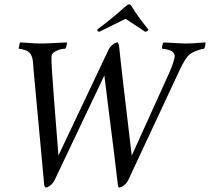

<svg xmlns="http://www.w3.org/2000/svg" viewBox="-20 -836 938 858"><path d="M168 -641.6Q186 -641.6 278.8 -646.5Q279.8 -641.6 276.9 -630.1Q273.9 -618.7 271 -618.2Q264.6 -618.2 253.2 -616.2Q241.7 -614.3 227.1 -606.2Q212.4 -598.1 210.4 -585.9Q209 -578.6 211.4 -532.2Q214.8 -470.2 241.2 -141.1L465.3 -614.3Q471.7 -627.4 484.1 -637Q496.6 -646.5 504.4 -646.5Q506.8 -646.5 508.3 -643.6Q509.8 -640.6 512.2 -630.9Q520 -547.4 568.8 -140.6L736.8 -511.7Q756.3 -556.2 760.3 -580.1Q762.2 -590.8 755.9 -599.1Q749.5 -607.4 739 -611.1Q728.5 -614.7 719.7 -616.5Q710.9 -618.2 705.6 -618.2Q702.6 -619.6 704.8 -631.3Q707 -643.1 711.4 -646.5Q794.4 -641.6 808.1 -641.6Q826.7 -641.6 840.1 -642.3Q853.5 -643.1 869.1 -644.5Q884.8 -646 897.9 -646.5Q899.4 -643.1 896.5 -630.6Q893.6 -618.2 891.1 -618.2Q883.3 -618.2 862.5 -610.8Q841.8 -603.5 827.6 -592.8Q807.6 -577.1 780.8 -518.6L553.2 -31.2Q547.4 -18.6 534.4 -8.3Q521.5 2 512.2 2Q509.8 2 508.1 -3.9Q506.3 -9.8 506.3 -13.7Q497.1 -94.7 487.5 -170.2Q478 -245.6 466.3 -337.9Q454.6 -430.2 446.3 -499L224.1 -31.2Q218.3 -18.6 205.6 -8.3Q192.9 2 184.1 2Q181.6 2 179.4 -3.9Q177.2 -9.8 177.2 -13.7L130.4 -519.5Q129.9 -523.9 129.4 -533.2Q128.9 -542.5 128.4 -546.1Q127.9 -549.8 127.4 -556.9Q127 -564 126.2 -567.1Q125.5 -570.3 124.3 -575.9Q123 -581.5 121.6 -584.7Q120.1 -587.9 118.2 -591.6Q116.2 -595.2 113.8 -598.6Q107.4 -606.9 90.8 -612.5Q74.2 -618.2 64 -618.2Q63 -618.2 64.2 -624.8Q65.4 -631.3 67.1 -638.4Q68.8 -645.5 69.8 -646.5Q85 -646 102.5 -644.5Q120.1 -643.1 134.8 -642.3Q149.4 -641.6 168 -641.6ZM557.1 -816.4Q562.5 -816.4 566.9 -809.6Q600.1 -755.9 643.1 -704.1Q642.6 -699.7 637.9 -697Q633.3 -694.3 628.4 -694.3L541.5 -752Q471.2 -717.8 424.3 -694.3Q419.9 -694.3 417 -697Q414.1 -699.7 414.6 -704.1Q483.4 -755.4 543.5 -809.6Q551.3 -816.4 557.1 -816.4Z"/></svg>

Font: Amiri
Style: Slanted
Weight: 400
Italic angle: 9°
Designer: Khaled Hosny
Version: Version 000.107